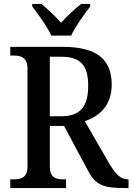

<svg xmlns="http://www.w3.org/2000/svg" viewBox="-20 -951 670 971"><path d="M239 -771H340C360 -816 407 -880 436 -918V-931H390C358 -905 317 -868 289 -836C261 -868 221 -905 189 -931H143V-918C172 -880 220 -816 239 -771ZM32 0H314V-44H301C262 -44 232 -52 232 -110V-314H304L424 -90C463 -15 501 0 611 0H630V-44H627C589 -44 564 -71 532 -125L409 -338C478 -362 545 -413 545 -523C545 -651 469 -714 298 -714H32V-670H49C86 -670 119 -661 119 -603V-110C119 -52 87 -44 49 -44H32ZM289 -363H232V-664H290C387 -664 426 -620 426 -519C426 -416 390 -363 289 -363Z"/></svg>

Font: Noto Serif SemiCondensed Medium
Style: Regular
Weight: 500
Width: 4
Designer: Monotype Design Team
Foundry: Monotype Imaging Inc.
Version: Version 2.014